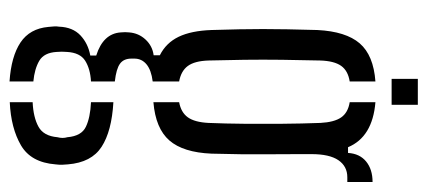

<svg xmlns="http://www.w3.org/2000/svg" viewBox="-267 -468 897 403"><g transform="rotate(90 181.5 -266.5)"><path d="M151 162Q98.5 158.5 69.2 139Q40 119.5 36.5 80.5Q36 74.5 35.5 69Q35 63.5 36 58Q37 29.5 54.2 13.2Q71.5 -3 96.5 -7.5V-20Q50.5 -34.5 48 -71.5Q47.5 -77.5 47.5 -80.5Q47.5 -83.5 48 -89Q49.5 -109 63 -123.5Q76.5 -138 96 -140.5V-153.5Q70 -166.5 57.2 -193Q44.5 -219.5 43 -262Q42 -294.5 41.5 -320Q41 -345.5 41 -369.8Q41 -394 41.5 -421.2Q42 -448.5 43 -484Q46 -544 71 -573Q96 -602 151 -606V-552Q128.5 -548.5 118.2 -534Q108 -519.5 107 -490.5Q106 -450.5 105.5 -410Q105 -369.5 105.5 -330.5Q106 -291.5 107 -255.5Q108 -226.5 118.5 -212.2Q129 -198 151 -194V-138.5Q127 -135.5 115 -125.5Q103 -115.5 103 -100V-94Q103 -77.5 113.8 -69.8Q124.5 -62 151 -59V-9Q124.5 -7.5 107.5 3.2Q90.5 14 89 41.5Q88.5 47 88.5 52.2Q88.5 57.5 89 63Q90.5 89.5 107.5 99.5Q124.5 109.5 151 112ZM194.5 -140V-194Q216 -198 226.2 -212.2Q236.5 -226.5 238 -255.5Q239.5 -291.5 239.8 -330.5Q240 -369.5 239.8 -410Q239.5 -450.5 238 -490.5Q236.5 -519.5 226.5 -534Q216.5 -548.5 194.5 -552V-606Q267.5 -600 289 -548.5H301Q302.5 -573 319 -586.5Q335.5 -600 362 -600V-547H352Q329 -547 316.2 -528.2Q303.5 -509.5 303.5 -472V-446.5Q303.5 -410 303.8 -382Q304 -354 303.8 -326.2Q303.5 -298.5 302.5 -262Q300 -202.5 274.8 -173.5Q249.5 -144.5 194.5 -140ZM194.5 161.5V113.5Q226.5 112 246 101.2Q265.5 90.5 268 61.5Q269.5 56 269.5 50.8Q269.5 45.5 268 40.5Q265.5 11 246.2 1.8Q227 -7.5 194.5 -9V-56Q255.5 -52.5 288.2 -31.2Q321 -10 325 39.5Q325.5 45 325.8 51.5Q326 58 325 65.5Q321 117 285 138Q249 159 194.5 161.5ZM145.5 -640V-695H200V-640Z"/></g></svg>

Font: Big Shoulders Stencil Display Thin
Style: Regular
Weight: 400
Version: Version 2.001